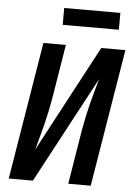

<svg xmlns="http://www.w3.org/2000/svg" viewBox="-61 -976 722 1022"><g transform="rotate(5 300.0 -465.0)"><path d="M25 0 146 -735H266L218 -441Q212 -406 204.5 -371.5Q197 -337 188.5 -302.5Q180 -268 170.5 -234Q161 -200 152 -166L455 -735H584L463 0H343L391 -294Q397 -329 404.5 -363.5Q412 -398 420.5 -432.5Q429 -467 439 -501Q449 -535 458 -569L154 0ZM240 -840V-930H540V-840Z"/></g></svg>

Font: Iosevka Curly Extended Oblique
Style: Bold
Weight: 700
Width: 7
Italic angle: -9°
Monospace: yes
Designer: Belleve Invis
Foundry: Belleve Invis
Version: Version 11.1.0; ttfautohint (v1.8.3)